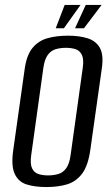

<svg xmlns="http://www.w3.org/2000/svg" viewBox="-20 -743 449 775"><path d="M167 12Q121 12 87.5 1.5Q54 -9 39 -42Q24 -75 34 -141L80 -467Q88 -522 112 -550.5Q136 -579 172.5 -589Q209 -599 254 -599Q300 -599 333.5 -588.5Q367 -578 383 -550Q399 -522 391 -467L345 -141Q336 -74 311 -41.5Q286 -9 249.5 1.5Q213 12 167 12ZM174 -35Q196 -35 215 -40.5Q234 -46 247 -63.5Q260 -81 265 -117L314 -469Q319 -504 310.5 -521.5Q302 -539 285 -544.5Q268 -550 246 -550Q224 -550 205 -544.5Q186 -539 173 -521.5Q160 -504 155 -469L106 -117Q101 -81 109.5 -63.5Q118 -46 135 -40.5Q152 -35 174 -35ZM205 -629 241 -723H305L238 -629ZM283 -629 326 -723H390L319 -629Z"/></svg>

Font: Alumni Sans Thin Medium
Style: Italic
Weight: 500
Italic angle: -8°
Version: Version 1.016